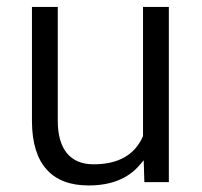

<svg xmlns="http://www.w3.org/2000/svg" viewBox="-20 -534 591 563"><path d="M403.3 0H475.1V-513.7H399.4V-135.3L398.9 -133.8C375 -79.6 326.7 -52.2 254.4 -52.2C185.5 -52.2 149.4 -97.2 149.4 -179.7V-513.7H73.7V-177.2C74.2 -115.2 88.4 -68.4 116.7 -37.1C144.5 -5.9 185.5 9.8 239.7 9.8C305.7 9.8 355.5 -10.3 389.2 -49.8L401.4 -64Z"/></svg>

Font: Shabnam Light
Style: Regular
Weight: 300
Foundry: DejaVu fonts team - Redesigned by Saber Rastikerdar - Based on Vazir font
Version: Version 5.0.1